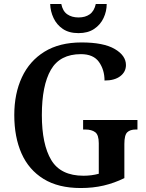

<svg xmlns="http://www.w3.org/2000/svg" viewBox="-20 -938 738 968"><path d="M387 10Q274 10 199.5 -36Q125 -82 88.5 -164.5Q52 -247 52 -358Q52 -466 90.5 -548.5Q129 -631 204.5 -677.5Q280 -724 391 -724Q502 -724 558.5 -691Q615 -658 615 -610Q615 -576 586.5 -554Q558 -532 507 -532Q507 -586 479 -625.5Q451 -665 388 -665Q282 -665 236.5 -586Q191 -507 191 -358Q191 -210 238.5 -131Q286 -52 401 -52Q421 -52 440.5 -54.5Q460 -57 478 -62V-216Q478 -258 460 -271.5Q442 -285 410 -285H399V-333H673V-285H664Q636 -285 621.5 -271Q607 -257 607 -212V-40Q556 -15 502.5 -2.5Q449 10 387 10ZM376 -771Q328 -771 297 -792Q266 -813 250 -847Q234 -881 233 -918H289Q296 -882 319 -866Q342 -850 376 -850Q410 -850 432.5 -866Q455 -882 463 -918H518Q518 -881 502 -847Q486 -813 454.5 -792Q423 -771 376 -771Z"/></svg>

Font: Noto Serif SemiCondensed SemiBold
Style: Regular
Weight: 600
Width: 4
Designer: Monotype Design Team
Foundry: Monotype Imaging Inc.
Version: Version 2.013; ttfautohint (v1.8.4.7-5d5b)